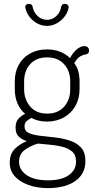

<svg xmlns="http://www.w3.org/2000/svg" viewBox="-20 -732 490 987"><path d="M228 235Q170 235 125 218.5Q80 202 55 173Q30 144 30 104Q30 59 57 32.5Q84 6 118 -6Q92 -15 76 -30Q60 -45 60 -76Q60 -104 73.5 -120Q87 -136 109 -147Q83 -169 69.5 -201.5Q56 -234 56 -273V-314Q56 -362 76.5 -399Q97 -436 134.5 -457Q172 -478 222 -478Q258 -478 288 -466.5Q318 -455 340 -433Q354 -461 374.5 -478Q395 -495 413 -495Q426 -495 432 -488Q438 -481 438 -472Q438 -463 433 -458Q428 -453 420 -452Q408 -451 392 -442Q376 -433 362 -407Q376 -389 382.5 -365Q389 -341 389 -314V-273Q389 -226 368 -188Q347 -150 308.5 -128.5Q270 -107 221 -107Q176 -107 141 -126Q128 -119 117 -109.5Q106 -100 106 -82Q106 -58 128.5 -48Q151 -38 187 -34Q223 -30 262.5 -25.5Q302 -21 338 -9.5Q374 2 396.5 26.5Q419 51 419 96Q419 141 395 172Q371 203 328 219Q285 235 228 235ZM227 195Q296 195 333.5 168.5Q371 142 371 98Q371 64 350 46.5Q329 29 297 21.5Q265 14 232 11.5Q199 9 175 6Q137 17 107.5 38.5Q78 60 78 99Q78 142 117.5 168.5Q157 195 227 195ZM223 -148Q278 -148 309.5 -183.5Q341 -219 341 -273V-314Q341 -367 309.5 -402Q278 -437 222 -437Q166 -437 135 -402Q104 -367 104 -314V-274Q104 -221 135 -184.5Q166 -148 223 -148ZM222 -599Q182 -599 150 -626.5Q118 -654 110 -693Q109 -702 114 -707Q119 -712 127 -712H131Q138 -712 142.5 -707.5Q147 -703 148 -696Q153 -668 174 -649Q195 -630 222 -630Q248 -630 269 -649Q290 -668 294 -696Q296 -703 300 -707.5Q304 -712 311 -712H315Q323 -712 328.5 -706.5Q334 -701 333 -693Q325 -654 292.5 -626.5Q260 -599 222 -599Z"/></svg>

Font: Dosis ExtraLight Light
Style: Regular
Weight: 300
Version: Version 3.001; ttfautohint (v1.8.2)